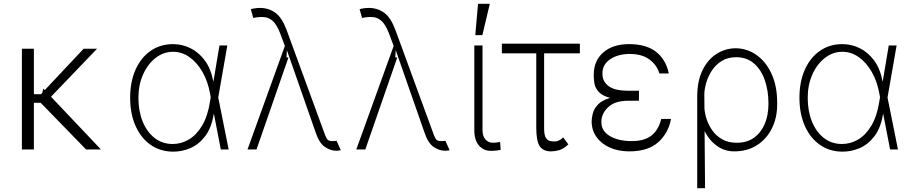

<svg xmlns="http://www.w3.org/2000/svg" viewBox="-20 -784 4788 1007"><path d="M157.7 -528.4V-289.8H194.6L201.3 -296.9L207.4 -319.2L214.8 -311.4L418.7 -528.4H489L247.5 -276.6L509.6 0H431.5L193.5 -244.7H157.7V0H94.8V-528.4Z M885.7 11.4Q818.5 10.3 768.5 -25.4Q718.4 -61.1 690.5 -124.5Q662.6 -187.9 662.6 -271.7Q662.6 -354.8 690.7 -418.1Q718.7 -481.5 769.5 -517Q820.3 -552.6 887.8 -552.6Q934.7 -552.6 978.2 -531.6Q1021.7 -510.7 1054 -467.3Q1086.3 -424 1098.7 -356.9H1099.4L1131 -545.5H1172.2L1124.6 -272.7L1179.3 0H1138.1L1101.9 -187.1H1101.2Q1089.5 -113.6 1056.1 -69.8Q1022.7 -25.9 977.8 -6.9Q932.9 12.1 885.7 11.4ZM1085.2 -274.1 1081.7 -293Q1070.3 -357.6 1041.7 -407.1Q1013.1 -456.7 973.4 -484.6Q933.6 -512.4 887.8 -512.4Q837.4 -512.4 796 -480.1Q754.6 -447.8 730.3 -393.1Q706 -338.4 706 -271.3Q706 -201.3 728.3 -146.5Q750.7 -91.6 791 -60.2Q831.3 -28.8 885.7 -28.8Q930.4 -28.8 970.5 -52.4Q1010.7 -76 1040.1 -125.4Q1069.6 -174.7 1081.7 -252.5Z M1741.1 6.4Q1712.7 6.4 1683.1 -14Q1653.4 -34.4 1634.6 -92L1484.7 -521L1482.6 -482.6H1492.9L1325.3 0H1278.1L1474.1 -543L1448.9 -610.4Q1431.8 -653.8 1411.8 -672.8Q1391.7 -691.8 1366.5 -694.2Q1341.3 -696.7 1308.2 -690L1295.5 -735.4Q1294.7 -736.2 1309.3 -739.2Q1323.9 -742.2 1343.4 -742.5Q1390.3 -742.2 1424.9 -716.6Q1459.5 -691.1 1484 -624.6L1685.7 -73.9Q1685.7 -73.9 1685.7 -73.5Q1687.1 -69.2 1694.2 -56.5Q1701.3 -43.7 1722.7 -44Q1725.9 -43.7 1731.5 -44.2Q1737.2 -44.7 1741.5 -45.1Q1745 -45.5 1745.4 -45.5L1767.4 3.9Q1756 6 1750.5 6.4Q1745 6.7 1741.1 6.4Z M2311.8 6.4Q2283.4 6.4 2253.7 -14Q2224.1 -34.4 2205.3 -92L2055.4 -521L2053.3 -482.6H2063.6L1896 0H1848.7L2044.7 -543L2019.5 -610.4Q2002.5 -653.8 1982.4 -672.8Q1962.4 -691.8 1937.1 -694.2Q1911.9 -696.7 1878.9 -690L1866.1 -735.4Q1865.4 -736.2 1880 -739.2Q1894.5 -742.2 1914.1 -742.5Q1960.9 -742.2 1995.6 -716.6Q2030.2 -691.1 2054.7 -624.6L2256.4 -73.9Q2256.4 -73.9 2256.4 -73.5Q2257.8 -69.2 2264.9 -56.5Q2272 -43.7 2293.3 -44Q2296.5 -43.7 2302.2 -44.2Q2307.9 -44.7 2312.1 -45.1Q2315.7 -45.5 2316.1 -45.5L2338.1 3.9Q2326.7 6 2321.2 6.4Q2315.7 6.7 2311.8 6.4Z M2467.7 -545.5H2510.7V-101.9Q2510.7 -68.5 2526.5 -52Q2542.3 -35.5 2563.6 -35.5Q2578.8 -35.5 2589.7 -37.1Q2600.5 -38.7 2603 -39.8L2605.8 1.8Q2601.2 3.2 2587.9 5.1Q2574.6 7.1 2553.6 7.1Q2516.3 7.1 2492 -20.8Q2467.7 -48.7 2467.7 -101.9ZM2472.7 -599.8 2487.2 -764.2H2549L2509.9 -599.8Z M3021.3 -555V-504.3H2833.8V-110.4Q2833.8 -75.6 2843 -61.3Q2852.3 -46.9 2864.9 -44.4Q2877.5 -41.9 2887.4 -42.3Q2891 -42.3 2892.4 -42.3Q2902.7 -42.3 2915.7 -49.5Q2928.6 -56.8 2933.6 -63.6L2960.9 -27Q2935 -2.8 2912.3 3.6Q2889.6 9.9 2869.7 9.9Q2829.2 9.9 2810.7 -17.2Q2792.3 -44.4 2792.6 -116.5V-504.3H2612.2V-555Z M3331.3 -283V-255.7H3273.4Q3204.2 -255.3 3168.9 -221.1Q3133.5 -186.8 3134.2 -144.5Q3133.5 -97.3 3178.1 -70.7Q3222.7 -44 3293.3 -44Q3358.7 -44 3395.8 -72.3Q3432.9 -100.5 3448.2 -160.2H3499.3Q3486.2 -87 3432.7 -38.5Q3379.3 9.9 3280.5 9.9Q3222.7 9.9 3178.1 -10.1Q3133.5 -30.2 3108.3 -65.7Q3083.1 -101.2 3083.1 -147.7Q3083.1 -165.1 3089 -188.7Q3094.8 -212.4 3115.4 -234.9Q3136 -257.5 3180 -270.6Q3137.8 -282 3119.7 -302.6Q3101.6 -323.2 3097.7 -346.4Q3093.8 -369.7 3094.1 -390.3Q3093.8 -465.6 3144.2 -509.1Q3194.6 -552.6 3279.1 -552.6Q3370 -552.6 3421.5 -511.7Q3473 -470.9 3487.6 -398.8H3438.2Q3425.8 -442.1 3387.1 -471.4Q3348.4 -500.7 3283.7 -501.1Q3220.2 -500.7 3179.7 -473Q3139.2 -445.3 3139.6 -397.7Q3139.2 -357.2 3171.5 -332.7Q3203.8 -308.2 3273.4 -308.2H3331.3Z M3636.7 203.1V-274.1Q3636.4 -358.7 3664.4 -415.7Q3692.5 -472.7 3738.5 -501.6Q3784.4 -530.5 3838.1 -530.9Q3898.1 -530.5 3947.6 -495.7Q3997.2 -460.9 4026.6 -397Q4056.1 -333.1 4056.1 -245.7V-235.8Q4056.1 -166.2 4028.4 -110.6Q4000.7 -55 3950.1 -22.5Q3899.5 9.9 3831 9.9Q3780.2 9.9 3740.1 -18.8Q3699.9 -47.6 3675.4 -96.2L3677.9 203.1ZM3674.7 -214.5Q3676.5 -187.9 3687 -156.8Q3697.4 -125.7 3717.5 -98Q3737.6 -70.3 3769 -52.7Q3800.4 -35.2 3844.5 -35.2Q3897.7 -35.2 3934.7 -61.8Q3971.6 -88.4 3990.8 -133.7Q4009.9 -179 4010.3 -235.8V-245.7Q4009.9 -310 3991.1 -364Q3972.3 -418 3934.8 -450.8Q3897.4 -483.7 3840.9 -484Q3796.5 -483.7 3764.9 -464Q3733.3 -444.2 3713.2 -413.4Q3693.2 -382.5 3683.6 -348.5Q3674 -314.6 3674 -285.9Z M4396 11.4Q4328.8 10.3 4278.8 -25.4Q4228.7 -61.1 4200.8 -124.5Q4172.9 -187.9 4172.9 -271.7Q4172.9 -354.8 4201 -418.1Q4229 -481.5 4279.8 -517Q4330.6 -552.6 4398.1 -552.6Q4445 -552.6 4488.5 -531.6Q4532 -510.7 4564.3 -467.3Q4596.6 -424 4609 -356.9H4609.7L4641.3 -545.5H4682.5L4634.9 -272.7L4689.6 0H4648.4L4612.2 -187.1H4611.5Q4599.8 -113.6 4566.4 -69.8Q4533 -25.9 4488.1 -6.9Q4443.2 12.1 4396 11.4ZM4595.5 -274.1 4592 -293Q4580.6 -357.6 4552 -407.1Q4523.4 -456.7 4483.7 -484.6Q4443.9 -512.4 4398.1 -512.4Q4347.7 -512.4 4306.3 -480.1Q4264.9 -447.8 4240.6 -393.1Q4216.3 -338.4 4216.3 -271.3Q4216.3 -201.3 4238.6 -146.5Q4261 -91.6 4301.3 -60.2Q4341.6 -28.8 4396 -28.8Q4440.7 -28.8 4480.8 -52.4Q4521 -76 4550.4 -125.4Q4579.9 -174.7 4592 -252.5Z"/></svg>

Font: Inter Extra Light BETA
Style: Regular
Weight: 200
Designer: Rasmus Andersson
Foundry: rsms
Version: Version 3.011;git-f93a4a705